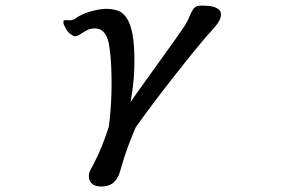

<svg xmlns="http://www.w3.org/2000/svg" viewBox="-20 -498 1040 689"><path d="M320.3 -396Q346.2 -396 359.9 -372.1Q367.2 -359.4 370.6 -341.1Q374 -322.8 376 -301.3Q380.4 -258.8 380.4 -198.2Q380.4 -116.7 370.6 -43.5Q353.5 9.3 336.2 48.3Q318.8 87.4 304.2 112.8Q298.8 123 298.8 133.3Q298.8 149.9 308.1 159.2Q319.8 171.4 342.8 171.4Q371.1 171.4 386.7 157.7Q402.8 143.6 410.2 119.1Q424.8 66.9 438.5 30Q452.1 -6.8 467.3 -41.5Q525.4 -124 614.3 -236.3Q700.2 -345.7 741.7 -390.6Q741.7 -391.1 745.1 -394.5L747.1 -397Q772.9 -424.3 772.9 -446.3Q772.9 -456.1 766.6 -462.4Q751.5 -478 706.1 -478Q690.4 -478 683.3 -474.1Q676.3 -470.2 671.4 -461.9Q665.5 -452.6 659.7 -438Q653.8 -422.9 642.1 -404.3Q628.9 -384.8 607.9 -355Q535.2 -252.9 511.7 -220.9Q488.3 -189 466.8 -158.2L448.7 -131.3L453.6 -163.1Q462.4 -218.8 462.4 -278.3Q462.4 -337.4 455.6 -374Q446.8 -423.8 424.8 -445.3Q416.5 -454.1 406.2 -458.5Q386.2 -466.3 360.4 -466.3Q341.8 -466.3 313.5 -459.2Q285.2 -452.1 259.8 -438Q256.8 -436.5 253.4 -433.1Q246.6 -427.7 235.4 -425.3H234.4Q225.6 -425.3 220.9 -425.5Q216.3 -425.8 215.3 -425.8Q209 -425.8 208 -422.9Q207.5 -421.4 207.5 -419.7Q207.5 -418 207.5 -416.5Q207.5 -415 208.3 -412.6Q209 -410.2 210.4 -406.7Q213.4 -400.4 216.8 -394.5Q220.2 -388.7 221.7 -386.7Q227.1 -378.9 235.8 -373.5Q244.6 -368.2 249.5 -367.7Q257.3 -368.7 263.9 -372.6Q270.5 -376.5 278.6 -381.8Q286.6 -387.2 296.4 -391.6Q306.2 -396 320.3 -396Z"/></svg>

Font: Bakudai
Style: ExtraLight
Weight: 200
Version: Version 1.48